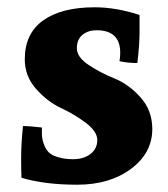

<svg xmlns="http://www.w3.org/2000/svg" viewBox="-20 -539 461 527"><path d="M48 -376Q48 -447 98.5 -483Q149 -519 240 -519Q298 -519 363 -498Q363 -484 363 -450Q363 -416 357 -366Q331 -366 308 -371Q310 -383 310 -394Q310 -456 245 -456Q222 -456 206.5 -443.5Q191 -431 191 -406.5Q191 -382 223.5 -360.5Q256 -339 294.5 -323.5Q333 -308 365.5 -272Q398 -236 398 -185Q398 -119 339.5 -75.5Q281 -32 192 -32Q103 -32 39 -51Q38 -72 38 -106.5Q38 -141 43 -193Q63 -193 95 -189Q95 -186 95 -171Q95 -156 102.5 -138Q110 -120 127 -112Q150 -102 180 -102Q210 -102 228.5 -116.5Q247 -131 247 -154.5Q247 -178 216 -201.5Q185 -225 147.5 -242.5Q110 -260 79 -295Q48 -330 48 -376Z"/></svg>

Font: Halant
Style: Bold
Weight: 700
Designer: Hitesh Malaviya (Devanagari), Satya Rajpurohit (Latin)
Foundry: Indian Type Foundry
Version: Version 1.101;PS 1.0;hotconv 1.0.78;makeotf.lib2.5.61930; tt